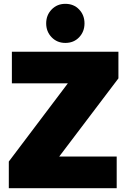

<svg xmlns="http://www.w3.org/2000/svg" viewBox="-20 -982 666 1002"><path d="M26 0V-139L334 -547H42V-712H598V-573L289 -165H589V0ZM321 -758Q278 -758 249.5 -787.5Q221 -817 221 -860Q221 -903 249.5 -932.5Q278 -962 321 -962Q365 -962 393 -932.5Q421 -903 421 -860Q421 -817 393 -787.5Q365 -758 321 -758Z"/></svg>

Font: Outfit Black
Style: Regular
Weight: 900
Designer: Rodrigo Fuenzalida
Foundry: fragTYPE
Version: Version 1.100; ttfautohint (v1.8.4.7-5d5b)